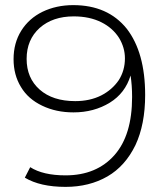

<svg xmlns="http://www.w3.org/2000/svg" viewBox="-20 -725 642 750"><path d="M266 -705Q401 -705 475 -613Q547 -520 547 -354Q547 -239 509 -158Q469 -76 400 -36Q329 5 236 5Q137 5 77 -31L98 -72Q148 -40 236 -40Q357 -40 427 -119Q496 -197 496 -346Q496 -392 490 -430Q469 -361 409 -324Q347 -286 267 -286Q199 -286 145 -312Q90 -338 62 -385Q33 -432 33 -494Q33 -557 63 -605Q93 -653 146 -679Q200 -705 266 -705ZM274 -330Q331 -330 375 -352Q418 -374 444 -412Q468 -450 468 -497Q468 -539 445 -577Q420 -616 376 -638Q330 -661 268 -661Q186 -661 135 -616Q84 -570 84 -495Q84 -420 135 -375Q186 -330 274 -330Z"/></svg>

Font: Montserrat Light Alt1
Style: Light
Weight: 500
Designer: Differentunic
Foundry: Julieta Ulanovsky
Version: 0.1